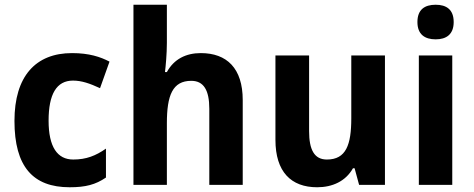

<svg xmlns="http://www.w3.org/2000/svg" viewBox="-20 -780 2000 810"><path d="M274 10C341 10 383 -1 427 -31V-153C384 -123 344 -107 289 -107C222 -107 185 -160 185 -271C185 -382 218 -440 288 -440C324 -440 359 -428 402 -408L442 -520C404 -540 356 -556 284 -556C130 -556 41 -458 41 -270C41 -77 119 10 274 10Z M684 -599V-760H543V0H684V-260C684 -378 708 -439 787 -439C839 -439 863 -400 863 -321V0H1004V-358C1004 -492 937 -556 827 -556C765 -556 714 -531 684 -476H676C679 -500 684 -553 684 -599Z M1604 -546H1462V-281C1462 -169 1440 -107 1359 -107C1306 -107 1284 -148 1284 -227V-546H1142V-190C1142 -55 1208 10 1318 10C1382 10 1438 -15 1469 -70H1476L1495 0H1604Z M1818 -760C1772 -760 1741 -740 1741 -687C1741 -635 1772 -614 1818 -614C1863 -614 1894 -635 1894 -687C1894 -740 1863 -760 1818 -760ZM1888 -546H1747V0H1888Z"/></svg>

Font: Noto Sans Sinhala UI SemiCondensed
Style: Bold
Weight: 700
Width: 4
Designer: Jelle Bosma - Monotype Design Team
Foundry: Monotype Imaging Inc.
Version: Version 2.006